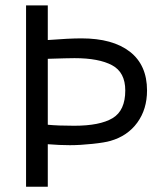

<svg xmlns="http://www.w3.org/2000/svg" viewBox="-20 -708 620 728"><path d="M537.5 -365Q537.5 -293.8 500.6 -243.1Q463.8 -192.5 398.8 -173.8Q377.5 -167.5 330.6 -162.5Q283.8 -157.5 245 -157.5Q206.2 -157.5 161.2 -161.2V0H78.8V-687.5H161.2V-556.2Q242.5 -562.5 288.8 -562.5Q407.5 -562.5 472.5 -511.9Q537.5 -461.2 537.5 -365ZM262.5 -487.5Q238.8 -487.5 161.2 -485V-235Q200 -231.2 261.2 -231.2Q358.8 -231.2 406.9 -260Q455 -288.8 455 -365Q455 -433.8 405 -460.6Q355 -487.5 262.5 -487.5Z"/></svg>

Font: Cambay
Style: Regular
Weight: 400
Designer: Pooja Saxena
Foundry: Pooja Saxena
Version: Version 1.181;PS 001.181;hotconv 1.0.70;makeotf.lib2.5.58329